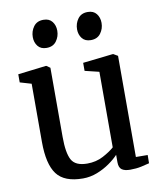

<svg xmlns="http://www.w3.org/2000/svg" viewBox="-87 -850 785 931"><g transform="rotate(-10 305.5 -384.5)"><path d="M479 9Q452 9 438 -1Q424 -11 424 -37.5V-74Q406 -54.5 378.2 -35Q350.5 -15.5 316.5 -2.2Q282.5 11 246.5 11Q155 11 117.8 -38.8Q80.5 -88.5 80.5 -198V-484.5L24.5 -501V-541L161.5 -557.5H165.5L183.5 -545V-204Q183.5 -126 202.2 -91.2Q221 -56.5 279.5 -56.5Q323 -56.5 358.2 -75.2Q393.5 -94 414 -112.5V-484.5L344 -501.5V-541L490.5 -557.5H495L516.5 -545V-47L574.5 -46.5L574 -6Q557 -1.5 533.2 3.8Q509.5 9 479 9ZM182 -643Q154 -643 139.5 -661.5Q125 -680 125 -706Q125 -735 141.5 -757.5Q158 -780 189.5 -780H190.5Q218.5 -780 233 -761.5Q247.5 -743 247.5 -716.5Q247.5 -688 231 -665.5Q214.5 -643 183 -643ZM400 -643Q372 -643 357.5 -661.5Q343 -680 343 -706Q343 -735 359.5 -757.5Q376 -780 407.5 -780H408.5Q436.5 -780 451 -761.5Q465.5 -743 465.5 -716.5Q465.5 -688 449 -665.5Q432.5 -643 401 -643Z"/></g></svg>

Font: Merriweather Text
Style: Regular
Weight: 400
Designer: Eben Sorkin
Foundry: Eben Sorkin
Version: Version 2.100; ttfautohint (v1.7.19-72a1) -l 8 -r 50 -G 200 